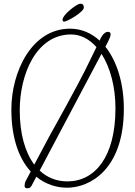

<svg xmlns="http://www.w3.org/2000/svg" viewBox="-20 -992 727 1031"><path d="M117 -18C114 -12 112 -1 112 7C112 14 117 19 126 19C142 19 146 13 155 -5L175 -43C224 -3 282 16 340 16C463 16 645 -82 645 -408C645 -540 610 -661 546 -741L560 -768C565 -778 574 -797 574 -807C574 -815 571 -821 559 -821C535 -821 518 -782 515 -774C471 -814 418 -838 356 -838C151 -838 41 -608 41 -404C41 -248 83 -139 145 -71ZM86 -400C86 -592 174 -807 362 -807C413 -807 460 -782 498 -739C433 -608 451 -636 335 -423C218 -209 288 -343 164 -108C114 -175 86 -275 86 -400ZM600 -410C600 -150 490 -18 342 -18C284 -18 234 -38 193 -76L525 -703C572 -630 600 -526 600 -410ZM430 -950C430 -969 422 -972 411 -972C392 -972 316 -912 316 -887C316 -878 319 -876 324 -876C343 -876 430 -929 430 -950Z"/></svg>

Font: Life Savers
Style: Regular
Weight: 400
Designer: Pablo Impallari, Rodrigo Fuenzalida, Brenda Gallo
Foundry: Pablo Impallari, Rodrigo Fuenzalida, Brenda Gallo
Version: Version 3.000